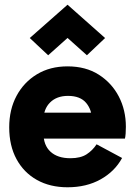

<svg xmlns="http://www.w3.org/2000/svg" viewBox="-20 -784 572 813"><path d="M266 9Q192 9 136.5 -22Q81 -53 50 -110Q19 -167 19 -245Q19 -320 50 -378Q81 -436 136.5 -469.5Q192 -503 266 -503Q343 -503 398 -468Q453 -433 483 -375.5Q513 -318 513 -247Q513 -231 512 -218Q511 -205 509 -197H140V-307H384L370 -271Q370 -318 345 -348Q320 -378 268 -378Q220 -378 192 -350Q164 -322 164 -275V-220Q164 -169 194 -141.5Q224 -114 278 -114Q321 -114 346.5 -130.5Q372 -147 389 -173L497 -115Q466 -58 406 -24.5Q346 9 266 9ZM184 -550 106 -623 266 -764 425 -623 348 -550 234 -652H298Z"/></svg>

Font: Gabarito ExtraBold
Style: Regular
Weight: 800
Designer: Leandro Assis / Alvaro Franca / Felipe Casaprima
Foundry: Naipe Foundry
Version: Version 1.000